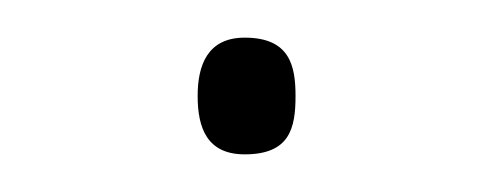

<svg xmlns="http://www.w3.org/2000/svg" viewBox="-20 -74 260 102"><path d="M85 -23C85 -6 90 8 110 8C134 8 137 -6 137 -23C137 -39 134 -54 110 -54C90 -54 85 -39 85 -23Z"/></svg>

Font: Noto Sans Canadian Aboriginal Thin
Style: Regular
Weight: 100
Designer: Monotype Design Team, Typotheque's Kevin King
Foundry: Monotype Imaging Inc.
Version: Version 2.004